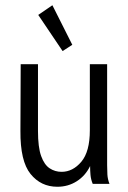

<svg xmlns="http://www.w3.org/2000/svg" viewBox="-20 -702 490 733"><path d="M199 11Q136 11 96.5 -38Q57 -87 58 -202L59 -457H125V-202Q125 -140 137 -106.5Q149 -73 169.5 -59.5Q190 -46 215 -46Q258 -46 290.5 -84.5Q323 -123 323 -205V-457H389V-71Q389 -53 390 -35.5Q391 -18 398 0H334Q327 -17 325.5 -34Q324 -51 324 -68Q306 -31 273 -10Q240 11 199 11ZM219 -507 126 -645 180 -682 256 -531Z"/></svg>

Font: Inconsolata SemiCondensed
Style: Regular
Weight: 400
Width: 4
Monospace: yes
Designer: Raph Levien, Cyreal, Brenton Simpson
Foundry: Raph Levien, Cyreal, Google
Version: Version 3.001; ttfautohint (v1.8.2.53-6de2)